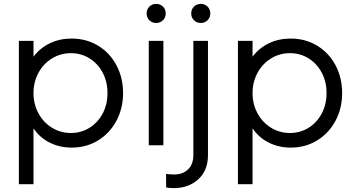

<svg xmlns="http://www.w3.org/2000/svg" viewBox="-20 -746 1832 986"><path d="M77 -536H152V-455Q185 -499 235.5 -523.5Q286 -548 348 -548Q423 -548 483.5 -511.5Q544 -475 578 -411Q612 -347 612 -268Q612 -189 577.5 -125Q543 -61 483 -24.5Q423 12 348 12Q286 12 234.5 -14Q183 -40 152 -87V200H77ZM344 -63Q397 -63 440 -90Q483 -117 507.5 -163.5Q532 -210 532 -268Q532 -326 507.5 -372.5Q483 -419 440 -446Q397 -473 344 -473Q291 -473 247 -446Q203 -419 177.5 -372Q152 -325 152 -268Q152 -211 177.5 -164Q203 -117 247 -90Q291 -63 344 -63Z M744 -536H819V0H744ZM782 -726Q803 -726 817 -712Q831 -698 831 -677Q831 -656 817 -642Q803 -628 782 -628Q761 -628 747 -642Q733 -656 733 -677Q733 -698 747 -712Q761 -726 782 -726Z M833 216V147Q854 150 875 150Q918 150 945.5 124Q973 98 973 50V-536H1048V50Q1048 130 998 175Q948 220 873 220Q846 220 833 216ZM1011 -726Q1032 -726 1046 -712Q1060 -698 1060 -677Q1060 -656 1046 -642Q1032 -628 1011 -628Q990 -628 976 -642Q962 -656 962 -677Q962 -698 976 -712Q990 -726 1011 -726Z M1202 -536H1277V-455Q1310 -499 1360.5 -523.5Q1411 -548 1473 -548Q1548 -548 1608.5 -511.5Q1669 -475 1703 -411Q1737 -347 1737 -268Q1737 -189 1702.5 -125Q1668 -61 1608 -24.5Q1548 12 1473 12Q1411 12 1359.5 -14Q1308 -40 1277 -87V200H1202ZM1469 -63Q1522 -63 1565 -90Q1608 -117 1632.5 -163.5Q1657 -210 1657 -268Q1657 -326 1632.5 -372.5Q1608 -419 1565 -446Q1522 -473 1469 -473Q1416 -473 1372 -446Q1328 -419 1302.5 -372Q1277 -325 1277 -268Q1277 -211 1302.5 -164Q1328 -117 1372 -90Q1416 -63 1469 -63Z"/></svg>

Font: Evergrow Sans 
Style: Regular
Weight: 400
Foundry: 10Web
Version: Version 1.000